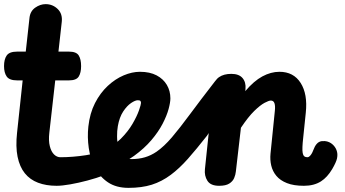

<svg xmlns="http://www.w3.org/2000/svg" viewBox="-90 -898 1667 928"><path d="M183.5 0Q133 0 94 -14.8Q55 -29.5 30 -60.5Q5 -91.5 -5 -140.2Q-15 -189 -7.5 -257L19.5 -509.5H-7.5Q-44.5 -509.5 -57.5 -528Q-70.5 -546.5 -70.5 -578.5Q-70.5 -611.5 -57.5 -630Q-44.5 -648.5 -7.5 -648.5H34.5L52.5 -811.5Q56 -844 80.2 -861Q104.5 -878 130.5 -878Q164.5 -878 188.8 -854.5Q213 -831 208.5 -792L192.5 -648.5H243.5Q279 -648.5 290.5 -630Q302 -611.5 302 -578.5Q302 -546.5 290.5 -528Q279 -509.5 243.5 -509.5H177L148.5 -257Q144 -218 150.8 -191.5Q157.5 -165 171.2 -151.5Q185 -138 202 -138Q222 -138 235.8 -119Q249.5 -100 249.5 -75.5Q249 -48 235.5 -24Q222 0 183.5 0ZM476 -80Q452.5 -65.5 414.2 -51.2Q376 -37 332.8 -25.5Q289.5 -14 249.8 -7Q210 0 183.5 0Q156 0 143.2 -8.8Q130.5 -17.5 131 -54.5Q132 -95 139.5 -112.5Q147 -130 162 -134Q177 -138 200 -138Q262 -138 326 -148Q390 -158 434.5 -180Q452 -188.5 465.5 -177.8Q479 -167 486.2 -147Q493.5 -127 491.8 -107.8Q490 -88.5 476 -80Z M337 -286Q344 -350.5 369.2 -399.8Q394.5 -449 430.8 -482.8Q467 -516.5 507.8 -533.8Q548.5 -551 586.5 -551Q634 -551 666.8 -533.8Q699.5 -516.5 716.5 -487.5Q733.5 -458.5 733.5 -422.5Q733.5 -403 724.8 -370.8Q716 -338.5 695.8 -299.5Q675.5 -260.5 641.5 -220.5Q607.5 -180.5 557.8 -144.5Q508 -108.5 439.5 -83L407 -170Q458.5 -192 493.8 -227.2Q529 -262.5 550.5 -299.5Q572 -336.5 581.8 -364.8Q591.5 -393 591.5 -400.5Q591.5 -406 588.8 -409.8Q586 -413.5 576 -413.5Q563.5 -413.5 543.5 -400Q523.5 -386.5 505.2 -358.8Q487 -331 479.5 -288Q475.5 -265.5 475.8 -238.2Q476 -211 482.5 -186Q489 -161 503.8 -145Q518.5 -129 544 -129Q561.5 -129 570.5 -109Q579.5 -89 579.5 -64Q579 -37 567.2 -13.5Q555.5 10 531 10Q472 10 432.2 -16.5Q392.5 -43 369.5 -86.8Q346.5 -130.5 339 -182.8Q331.5 -235 337 -286ZM544 -129Q581 -129 610.5 -137.8Q640 -146.5 667 -165Q703 -190 740.8 -234.2Q778.5 -278.5 828 -345.5Q877.5 -412.5 949.5 -505.5Q963.5 -523 971 -523Q979.5 -523 980.8 -505.2Q982 -487.5 978 -458.5Q974 -429.5 966.5 -396.5Q955.5 -349.5 940 -304.8Q924.5 -260 910 -241.5Q859.5 -177 818 -130.2Q776.5 -83.5 735.5 -53Q692 -20.5 643.5 -5.2Q595 10 531 10Q505 10 493 -12.5Q481 -35 483 -61.5Q485.5 -87 500.8 -108Q516 -129 544 -129Z M1379 0Q1329.5 0 1296.8 -13Q1264 -26 1245.8 -48Q1227.5 -70 1221 -97.8Q1214.5 -125.5 1217.5 -155.5L1238.5 -363Q1241 -386.5 1236.5 -399.2Q1232 -412 1219 -412Q1209.5 -412 1188.8 -401Q1168 -390 1139 -361.8Q1110 -333.5 1074.5 -280.5L1050 -69Q1048.5 -53.5 1041.8 -37.5Q1035 -21.5 1018.2 -10.8Q1001.5 0 969 0Q928 0 912.5 -24.2Q897 -48.5 900.5 -80.5L942 -476Q945.5 -509 968.5 -525Q991.5 -541 1028 -541Q1065 -541 1082.2 -520.8Q1099.5 -500.5 1096.5 -468L1095.5 -457.5Q1137 -506.5 1178.2 -528.8Q1219.5 -551 1260.5 -551Q1329 -551 1363.2 -497Q1397.5 -443 1388 -353.5L1375.5 -232.5Q1372.5 -206 1371.8 -187.8Q1371 -169.5 1373 -158.5Q1375 -147.5 1380.5 -142.8Q1386 -138 1395.5 -138Q1412.5 -138 1421.8 -118.5Q1431 -99 1431 -74.5Q1431 -47 1418.8 -23.5Q1406.5 0 1379 0ZM1395.5 -138Q1401.5 -138 1406 -142.5Q1416.5 -151.5 1423.8 -171.2Q1431 -191 1440 -201.5Q1450.5 -214 1465 -215.8Q1479.5 -217.5 1493.5 -213.5Q1510 -208.5 1522.5 -195Q1535 -181.5 1539 -164Q1542.5 -150 1538.8 -132Q1535 -114 1515.5 -80.5Q1503.5 -60.5 1490.2 -46Q1477 -31.5 1461.5 -21.5Q1428 0 1379 0Q1364 0 1356.2 -18.2Q1348.5 -36.5 1348.5 -59.5Q1348.5 -87.5 1360 -112.8Q1371.5 -138 1395.5 -138Z"/></svg>

Font: Edu SA Hand Cursive
Style: Regular
Weight: 400
Designer: Tina and Corey Anderson, Eben Sorkin, Mirko Velimirovic
Foundry: Google for Education
Version: Version 2.000